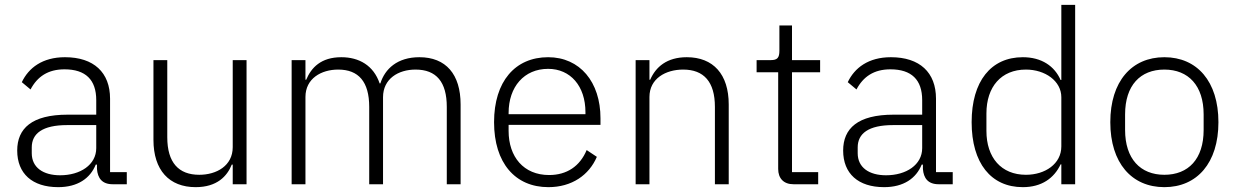

<svg xmlns="http://www.w3.org/2000/svg" viewBox="-20 -760 5098 792"><path d="M503 0V-50H434V-353C434 -461 367 -524 248 -524C155 -524 98 -480 70 -421L106 -391C134 -444 178 -474 246 -474C333 -474 377 -431 377 -347V-287H259C111 -287 51 -230 51 -139C51 -44 113 12 220 12C300 12 352 -24 375 -81H380V-63C383 -25 401 0 445 0ZM228 -37C158 -37 111 -69 111 -128V-152C111 -209 155 -244 257 -244H377V-149C377 -80 311 -37 228 -37Z M940 0H997V-512H940V-153C940 -76 873 -39 802 -39C717 -39 670 -89 670 -194V-512H613V-183C613 -58 678 12 787 12C875 12 917 -33 936 -81H940Z M1240 0V-360C1240 -436 1305 -473 1375 -473C1459 -473 1503 -423 1503 -319V0H1560V-359C1560 -435 1623 -473 1694 -473C1780 -473 1823 -422 1823 -319V0H1880V-329C1880 -454 1819 -524 1710 -524C1619 -524 1568 -476 1549 -416H1546C1521 -490 1461 -524 1388 -524C1304 -524 1264 -481 1243 -431H1240V-512H1183V0Z M2242 12C2339 12 2410 -38 2442 -113L2400 -141C2372 -74 2318 -38 2245 -38C2140 -38 2078 -113 2078 -220V-245H2457V-272C2457 -422 2372 -524 2241 -524C2105 -524 2018 -424 2018 -256C2018 -88 2105 12 2242 12ZM2241 -476C2333 -476 2395 -405 2395 -297V-289H2078V-294C2078 -402 2142 -476 2241 -476Z M2659 0V-360C2659 -436 2726 -473 2798 -473C2883 -473 2929 -423 2929 -319V0H2986V-329C2986 -454 2922 -524 2813 -524C2731 -524 2685 -484 2662 -431H2659V-512H2602V0Z M3355 0V-50H3247V-462H3363V-512H3247V-655H3195V-551C3195 -522 3187 -512 3159 -512H3101V-462H3190V-63C3190 -25 3212 0 3253 0Z M3910 0V-50H3841V-353C3841 -461 3774 -524 3655 -524C3562 -524 3505 -480 3477 -421L3513 -391C3541 -444 3585 -474 3653 -474C3740 -474 3784 -431 3784 -347V-287H3666C3518 -287 3458 -230 3458 -139C3458 -44 3520 12 3627 12C3707 12 3759 -24 3782 -81H3787V-63C3790 -25 3808 0 3852 0ZM3635 -37C3565 -37 3518 -69 3518 -128V-152C3518 -209 3562 -244 3664 -244H3784V-149C3784 -80 3718 -37 3635 -37Z M4358 0H4415V-740H4358V-430H4355C4330 -487 4277 -524 4199 -524C4068 -524 3988 -425 3988 -256C3988 -87 4068 12 4199 12C4277 12 4328 -25 4355 -82H4358ZM4212 -39C4110 -39 4049 -110 4049 -220V-292C4049 -402 4110 -473 4212 -473C4291 -473 4358 -426 4358 -359V-156C4358 -84 4291 -39 4212 -39Z M4783 12C4918 12 5006 -88 5006 -256C5006 -424 4918 -524 4783 -524C4648 -524 4560 -424 4560 -256C4560 -88 4648 12 4783 12ZM4783 -39C4684 -39 4621 -105 4621 -224V-288C4621 -408 4684 -473 4783 -473C4882 -473 4945 -407 4945 -288V-224C4945 -104 4882 -39 4783 -39Z"/></svg>

Font: IBM Plex Devanagari Light
Style: Regular
Weight: 300
Designer: Mike Abbink, Paul van der Laan, Pieter van Rosmalen, Erin McLaughlin
Foundry: Bold Monday
Version: Version 1.0